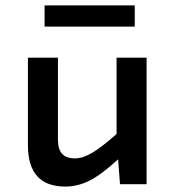

<svg xmlns="http://www.w3.org/2000/svg" viewBox="-20 -686 654 715"><path d="M146 -586.9V-666H481.9V-586.9ZM525.9 0H426.8L419.9 -92.8Q358.9 -36.6 314.5 -13.9Q270 8.8 223.1 8.8Q84 8.8 84 -145V-471.2H195.8V-166Q195.8 -130.4 211.2 -113.3Q226.6 -96.2 259.8 -96.2Q288.1 -96.2 323.2 -116.9Q358.4 -137.7 414.1 -187V-471.2H525.9Z"/></svg>

Font: IntelOne Mono Medium
Style: Regular
Weight: 500
Designer: Fred Shallcrass
Foundry: Frere-Jones Type LLC
Version: Version 1.200;hotconv 1.1.0;makeotfexe 2.6.0;FJTRelease1.2